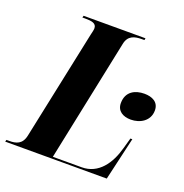

<svg xmlns="http://www.w3.org/2000/svg" viewBox="-166 -830 908 945"><g transform="rotate(20 288.0 -357.0)"><path d="M-38 0H494L546 -225H536L520 -168C497 -84 447 -10 359 -10H208L341 -649C350 -696 384 -704 422 -704H435L437 -714H113L110 -704H124C159 -704 184 -700 184 -674C184 -666 181 -653 177 -637L57 -67C47 -17 14 -10 -20 -10H-35ZM505 -313C554 -313 602 -341 602 -396C602 -440 566 -456 526 -456C478 -456 432 -434 432 -373C432 -332 464 -313 505 -313Z"/></g></svg>

Font: Noto Serif Display Condensed ExtraBold
Style: Italic
Weight: 800
Width: 3
Italic angle: -12°
Designer: Monotype Design Team
Foundry: Monotype Imaging Inc.
Version: Version 2.009